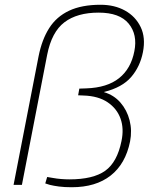

<svg xmlns="http://www.w3.org/2000/svg" viewBox="-20 -776 628 806"><path d="M170 -6 178 -33 202 -29Q218 -26 236.5 -24.5Q255 -23 271 -23Q371 -23 421.5 -59Q472 -95 490 -184Q501 -236 486 -278Q471 -320 432 -346.5Q393 -373 331 -375L308 -376L313 -404L342 -405Q430 -408 480 -448Q530 -488 544 -561Q558 -631 520 -677Q482 -723 394 -723Q304 -723 250.5 -682.5Q197 -642 178 -546L72 0H37L142 -540Q156 -610 186.5 -658Q217 -706 270 -731Q323 -756 402 -756Q461 -756 505 -731.5Q549 -707 570.5 -662.5Q592 -618 580 -557Q568 -496 530.5 -452.5Q493 -409 417 -390V-389Q458 -377 485.5 -345.5Q513 -314 524 -271Q535 -228 526 -182Q507 -88 444.5 -39Q382 10 281 10Q250 10 227.5 7Q205 4 189 0Z"/></svg>

Font: REM Medium Thin
Style: Italic
Weight: 250
Italic angle: -11°
Version: Version 1.005;gftools[0.9.28]